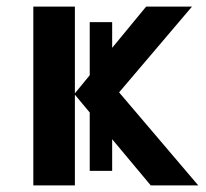

<svg xmlns="http://www.w3.org/2000/svg" viewBox="-20 -562 625 582"><path d="M320 -495V-417L423 -542H562L341 -282L581 0H437L320 -140V-44H252V-221L207 -275V0H81V-542H207V-279L252 -334V-495Z"/></svg>

Font: Noto Sans SemiBold
Style: Regular
Weight: 600
Designer: Monotype Design Team
Foundry: Monotype Imaging Inc.
Version: Version 2.007